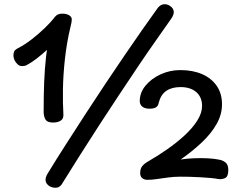

<svg xmlns="http://www.w3.org/2000/svg" viewBox="-20 -851 1152 915"><path d="M726 -805Q739 -826 756 -830Q773 -834 790 -823Q806 -812 808 -797Q810 -782 796 -762Q764 -716 723 -658Q682 -600 637 -533Q592 -466 545 -395Q498 -324 451.5 -252.5Q405 -181 361.5 -112Q318 -43 280 18Q269 40 252 43Q235 46 217 37Q183 16 207 -24Q248 -91 294.5 -163.5Q341 -236 389 -310Q437 -384 484.5 -455Q532 -526 576 -590.5Q620 -655 658.5 -710Q697 -765 726 -805ZM104 -539Q101 -538 96.5 -537Q92 -536 84 -536Q74 -536 64.5 -544Q55 -552 49.5 -564Q44 -576 44 -586Q44 -597 47.5 -605.5Q51 -614 67 -622Q98 -638 131 -663.5Q164 -689 194 -718Q224 -747 242 -771Q249 -779 257 -782.5Q265 -786 278 -786Q296 -786 309 -778.5Q322 -771 322 -759Q322 -745 315 -719Q298 -648 289.5 -571Q281 -494 280 -425Q279 -356 282 -308Q284 -286 270 -276.5Q256 -267 233 -267Q205 -267 196.5 -282Q188 -297 188 -318Q188 -397 190.5 -460Q193 -523 199.5 -581Q206 -639 218 -701L251 -658Q232 -639 207 -616Q182 -593 155.5 -572.5Q129 -552 104 -539ZM646 -369Q646 -410 674 -443.5Q702 -477 746 -497Q790 -517 839 -517Q899 -517 943.5 -497.5Q988 -478 1013 -441.5Q1038 -405 1038 -354Q1038 -305 1012 -259.5Q986 -214 941.5 -172Q897 -130 841 -91Q877 -96 909.5 -97Q942 -98 971 -96.5Q1000 -95 1025 -90Q1042 -87 1055 -76.5Q1068 -66 1068 -40Q1068 -9 1052 -2Q1036 5 1019 2Q1005 -1 981.5 -3Q958 -5 931.5 -6.5Q905 -8 881 -8.5Q857 -9 840 -9Q809 -9 780 -5Q751 -1 726.5 2.5Q702 6 682 6Q668 6 658 -2Q648 -10 648 -26Q648 -46 657 -58Q666 -70 683 -80Q730 -107 776 -139Q822 -171 860 -206Q898 -241 920.5 -277Q943 -313 943 -346Q943 -388 915.5 -412Q888 -436 840 -436Q799 -436 772.5 -418Q746 -400 736 -360Q734 -347 724 -340Q714 -333 692 -333Q670 -333 658 -343Q646 -353 646 -369Z"/></svg>

Font: Playpen Sans Medium
Style: Regular
Weight: 500
Designer: Laura Meseguer, Veronika Burian, José Scaglione
Foundry: TypeTogether
Version: Version 1.001